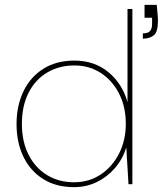

<svg xmlns="http://www.w3.org/2000/svg" viewBox="-20 -757 679 789"><path d="M284 12Q210 12 157 -21.5Q104 -55 76 -113.5Q48 -172 48 -247Q48 -322 76 -381Q104 -440 157.5 -474Q211 -508 286 -508Q368 -508 425.5 -460.5Q483 -413 504 -337V-720H524V0H508L499 -151Q484 -103 452.5 -66.5Q421 -30 378 -9Q335 12 284 12ZM284 -8Q346 -8 394 -40Q442 -72 469.5 -126.5Q497 -181 497 -248Q497 -318 469.5 -372Q442 -426 394.5 -457Q347 -488 286 -488Q223 -488 174 -459Q125 -430 97.5 -376Q70 -322 70 -248Q70 -175 97.5 -121Q125 -67 173.5 -37.5Q222 -8 284 -8ZM567 -598V-620Q589 -620 597 -630Q605 -640 605 -659V-684H574V-737H624Q626 -715 627.5 -700Q629 -685 629 -671Q629 -625 611.5 -611.5Q594 -598 567 -598Z"/></svg>

Font: DM Sans 24pt Thin
Style: Regular
Weight: 250
Designer: Colophon Foundry, Jonny Pinhorn
Foundry: Colophon Foundry
Version: Version 4.004;gftools[0.9.30]